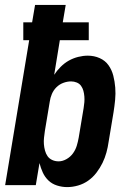

<svg xmlns="http://www.w3.org/2000/svg" viewBox="-20 -755 540 783"><path d="M254 8Q233 8 212.5 1.5Q192 -5 177.5 -19Q163 -33 154.5 -51.5Q146 -70 141 -90L126 0H1L99 -591H75V-664H111L123 -735H248L236 -664H342V-591H224L201 -450Q212 -467 227.5 -482.5Q243 -498 261 -508Q279 -518 299 -523Q319 -528 338 -528Q364 -528 386.5 -518Q409 -508 422.5 -489Q436 -470 442 -446.5Q448 -423 450 -398Q452 -373 449.5 -347.5Q447 -322 443 -297L423 -177Q420 -155 414 -133Q408 -111 398 -90.5Q388 -70 373.5 -51Q359 -32 340 -18.5Q321 -5 298.5 1.5Q276 8 254 8ZM219 -97Q235 -97 251 -106Q267 -115 277.5 -129.5Q288 -144 293 -160.5Q298 -177 301 -194L321 -314Q323 -326 324 -338Q325 -350 324 -362Q323 -374 320 -385Q317 -396 310.5 -405Q304 -414 293 -418.5Q282 -423 270 -423Q254 -423 238 -417Q222 -411 210 -399Q198 -387 191.5 -371.5Q185 -356 183 -341L163 -221Q161 -207 159.5 -193.5Q158 -180 159 -167Q160 -154 163.5 -141Q167 -128 174 -118Q181 -108 193 -102.5Q205 -97 219 -97Z"/></svg>

Font: Iosevka SS04 Extrabold Oblique
Style: Regular
Weight: 800
Italic angle: -9°
Monospace: yes
Designer: Belleve Invis
Foundry: Belleve Invis
Version: Version 19.0.0; ttfautohint (v1.8.4)